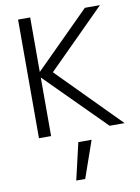

<svg xmlns="http://www.w3.org/2000/svg" viewBox="-105 -780 827 1133"><g transform="rotate(-10 308.5 -213.5)"><path d="M311.5 284.2 388.7 63H309.1L257.8 284.2ZM157.2 0V-351.1L507.8 0H597.7L232.9 -369.1L575.2 -710.9H484.9L157.2 -384.3V-710.9H84.5V0Z"/></g></svg>

Font: Ride Light
Style: Regular
Weight: 300
Version: Version 3.000